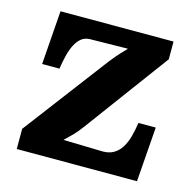

<svg xmlns="http://www.w3.org/2000/svg" viewBox="-80 -582 675 665"><g transform="rotate(15 257.0 -250.0)"><path d="M35.2 0V-72.3L264.6 -375.5Q272.9 -386.2 281.5 -396.2Q290 -406.2 297.1 -413.8Q304.2 -421.4 309.6 -426.8Q314.9 -432.1 316.4 -434.1V-435.1L181.2 -433.1Q163.6 -432.6 151.1 -422.6Q138.7 -412.6 129.9 -395.5Q121.1 -378.4 115.5 -355.7Q109.9 -333 106 -307.1H43.9L58.1 -500H463.4V-436.5L240.2 -134.3Q225.6 -114.3 211.2 -99.6Q196.8 -85 184.1 -73.2V-72.3L324.7 -68.8Q348.1 -68.8 364.5 -78.6Q380.9 -88.4 391.6 -105.7Q402.3 -123 408.7 -146.2Q415 -169.4 418.9 -196.3H481L466.3 0Z"/></g></svg>

Font: DimaFred
Style: Bold
Weight: 800
Designer: R.Balvardi
Foundry: R.Balvardi (r.balvardi@gmail.com)
Version: Version 1.00;August 2, 2018;FontCreator 11.5.0.2427 64-bit